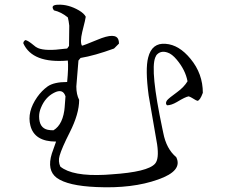

<svg xmlns="http://www.w3.org/2000/svg" viewBox="-20 -761 960 815"><path d="M841 -367Q829 -334 818 -333Q815 -333 794 -346Q787 -350 781 -352Q767 -350 731 -328Q707 -314 689 -314Q680 -322 689 -335Q696 -344 732 -370Q761 -391 776 -416Q767 -464 730 -508Q710 -532 691 -538Q662 -548 644 -527Q641 -522 639 -517Q617 -462 669 -216Q672 -204 673 -197Q686 -129 728 -94Q757 -36 651 1Q542 40 390 33Q268 28 221 -6Q178 -38 200 -109L218 -160Q126 -160 109 -228Q94 -286 138 -349Q157 -376 182 -394Q209 -413 265 -413Q271 -474 268 -504Q118 -491 79 -577Q79 -586 88 -591Q99 -589 123 -569Q133 -560 141 -557Q174 -543 254 -554Q261 -554 265 -555L273 -566L274 -652Q272 -671 268 -687Q240 -710 209 -717Q192 -740 226 -741Q270 -743 315 -717Q337 -704 344 -690Q344 -684 329 -625Q319 -582 328 -567Q335 -568 393 -592Q473 -626 483 -591Q485 -585 485 -576L464 -555Q382 -525 322 -515L313 -504L304 -394Q304 -360 316 -337Q316 -278 276 -199Q242 -132 233 -100Q226 -76 236 -54Q287 -12 426 -19Q429 -19 454 -21Q607 -31 638 -66Q656 -86 647 -148L611 -356Q596 -468 609 -517Q625 -580 683 -575Q740 -571 789 -511Q841 -448 841 -367ZM258 -352Q247 -387 209 -367Q172 -348 154 -304Q146 -285 146 -267Q146 -218 183 -210Q193 -208 207 -208Q249 -233 255 -310Q246 -196 258 -352Z"/></svg>

Font: cwTeXKai
Style: Medium
Weight: 500
Version: Version 1.17